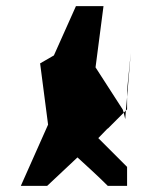

<svg xmlns="http://www.w3.org/2000/svg" viewBox="-20 -795 489 627"><path d="M48 -188H134L233 -281C267 -250 301 -219 332 -188H395V-250L301 -344L331 -375H332L384 -427L381 -437L292 -575L318 -775H228L156 -614L111 -588L137 -388ZM384 -427 391 -434 389 -406ZM395 -438V-478L391 -434ZM395 -478V-500L407 -622Z"/></svg>

Font: bitstorm
Style: suext
Weight: 400
Version: Version 0.2